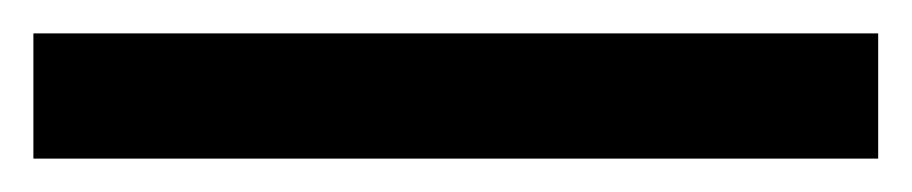

<svg xmlns="http://www.w3.org/2000/svg" viewBox="-23 -855 546 115"><path d="M503 -760H-3V-835H503Z"/></svg>

Font: Noto Sans Devanagari Medium
Style: Regular
Weight: 500
Version: Version 2.003